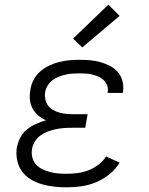

<svg xmlns="http://www.w3.org/2000/svg" viewBox="-20 -794 640 822"><path d="M265 8Q238 8 211 5Q184 2 158.5 -5.5Q133 -13 111 -26.5Q89 -40 74 -60.5Q59 -81 53.5 -108Q48 -135 52 -162Q56 -183 66.5 -204Q77 -225 95 -239.5Q113 -254 134.5 -263.5Q156 -273 177 -279Q159 -287 144 -299.5Q129 -312 119.5 -329.5Q110 -347 108 -367.5Q106 -388 110 -409Q113 -431 123.5 -451.5Q134 -472 151.5 -487.5Q169 -503 190 -513Q211 -523 233 -528.5Q255 -534 276.5 -536Q298 -538 320 -538Q343 -538 366 -536Q389 -534 410 -528Q431 -522 450.5 -512Q470 -502 484 -486Q498 -470 504 -448Q510 -426 507 -404Q506 -402 506 -399.5Q506 -397 505 -396H440Q441 -397 441 -398Q441 -399 441 -400Q444 -414 439 -427.5Q434 -441 424.5 -450.5Q415 -460 402.5 -465.5Q390 -471 376.5 -474.5Q363 -478 349 -479Q335 -480 320 -480Q305 -480 290.5 -479Q276 -478 261 -474.5Q246 -471 231.5 -465.5Q217 -460 204.5 -450.5Q192 -441 184 -427.5Q176 -414 173 -399Q171 -384 174 -369Q177 -354 185.5 -342.5Q194 -331 207 -323.5Q220 -316 234 -312Q248 -308 263.5 -306.5Q279 -305 294 -305H355L345 -247H285Q268 -247 251 -245.5Q234 -244 217 -240.5Q200 -237 183.5 -230.5Q167 -224 152.5 -213.5Q138 -203 128.5 -187Q119 -171 117 -155Q114 -137 118.5 -119.5Q123 -102 134.5 -89.5Q146 -77 161.5 -69.5Q177 -62 194 -57.5Q211 -53 229 -51.5Q247 -50 265 -50Q288 -50 311.5 -53Q335 -56 357.5 -64.5Q380 -73 400.5 -88Q421 -103 434 -124L492 -98Q475 -69 448 -47.5Q421 -26 390.5 -13.5Q360 -1 328.5 3.5Q297 8 265 8ZM332 -591 293 -629 444 -774 492 -726Z"/></svg>

Font: Iosevka Slab Light Extended
Style: Italic
Weight: 300
Width: 7
Italic angle: -9°
Monospace: yes
Designer: Belleve Invis
Foundry: Belleve Invis
Version: Version 11.1.0; ttfautohint (v1.8.3)